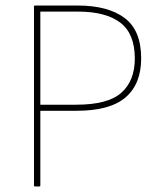

<svg xmlns="http://www.w3.org/2000/svg" viewBox="-20 -675 589 695"><path d="M107 0Q103 0 103 -4V-651Q103 -655 107 -655H260Q371 -655 431 -610Q491 -565 491 -464Q491 -371 434.5 -322.5Q378 -274 257 -274H126V-4Q126 0 122 0ZM126 -296H256Q371 -296 419.5 -339.5Q468 -383 468 -463Q468 -553 415.5 -593Q363 -633 262 -633H126Z"/></svg>

Font: Sofia Sans Thin
Style: Regular
Weight: 250
Designer: Botio Nikoltchev, Ani Petrova
Foundry: lettersoup
Version: Version 4.101